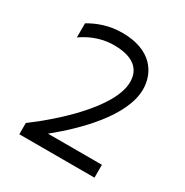

<svg xmlns="http://www.w3.org/2000/svg" viewBox="-157 -803 896 931"><g transform="rotate(30 290.5 -338.0)"><path d="M196 -72C317 -170 488 -337 488 -488C488 -579 429 -676 265 -676C188 -676 127 -651 84 -625V-546C118 -570 179 -604 259 -604C389 -604 416 -541 416 -488C416 -342 191 -147 77 -63V0H498V-72H196Z"/></g></svg>

Font: Maven Pro
Style: Regular
Weight: 400
Designer: Joe Prince
Foundry: Joe Prince
Version: Version 1.003